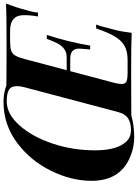

<svg xmlns="http://www.w3.org/2000/svg" viewBox="133 -895 776 1082"><g transform="rotate(-90 521.0 -354.0)"><path d="M576.7 -646Q576.7 -679.2 555.7 -691.7Q534.7 -704.1 491.2 -704.1Q419.4 -704.1 355.5 -632.3Q291.5 -560.5 253.2 -446.5Q214.8 -332.5 214.8 -206.5Q214.8 -80.6 265.6 -28.8Q290 -3.9 329.3 -3.9Q368.7 -3.9 394 -19.5Q419.4 -35.2 430.2 -75.2L569.8 -602.1Q576.7 -628.4 576.7 -646ZM865.2 -478Q824.7 -354.5 805.2 -233.9H783.2L788.1 -295.4Q788.1 -317.9 776.9 -331.1Q765.6 -344.2 735.8 -346.2H661.1L597.2 -106Q588.4 -71.8 588.4 -57.4Q588.4 -43 597.4 -33Q606.4 -22.9 653.8 -22.9H723.1Q771.5 -22.9 802.2 -39.6Q833 -56.2 855.7 -93.8Q878.4 -131.3 901.9 -200.2H923.8Q917.5 -186 911.4 -161.4Q905.3 -136.7 894.5 -97.4Q883.8 -58.1 877 0Q810.1 -2.9 652.6 -2.9Q495.1 -2.9 411.1 -2Q356.4 14.2 290 14.2Q224.6 14.2 165 -14.2Q43 -72.3 43 -226.1Q43 -339.4 99.9 -455.1Q156.7 -570.8 258.5 -646.5Q360.4 -722.2 487.8 -722.2Q536.6 -722.2 581.1 -706.1Q625.5 -705.1 726.1 -705.1H842.8Q981 -705.1 1042 -708Q1018.6 -647.9 1003.9 -589.8Q993.2 -556.2 991.2 -527.8H969.2Q976.6 -569.3 976.6 -607.4Q976.6 -685.5 888.2 -685.1H829.1Q794.4 -685.1 777.1 -679.2Q759.8 -673.3 749.3 -656.5Q738.8 -639.6 729 -602.1L666.5 -366.2H740.2Q790 -366.2 817.4 -418Q829.1 -440.4 842.8 -478Z"/></g></svg>

Font: PlayfairDisplay-BoldItalic
Style: Bold Italic
Weight: 700
Italic angle: -14.9847°
Designer: Claus Eggers Sørensen
Foundry: Claus Eggers Sørensen
Version: Version 1.002;PS 001.002;hotconv 1.0.70;makeotf.lib2.5.58329